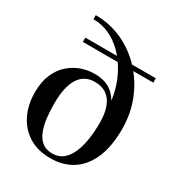

<svg xmlns="http://www.w3.org/2000/svg" viewBox="-181 -879 937 1008"><g transform="rotate(30 287.0 -375.0)"><path d="M273 10Q196 10 142 -23.8Q88 -57.5 59.2 -116.2Q30.5 -175 30.5 -250Q30.5 -314 50.2 -359.5Q70 -405 102.8 -434Q135.5 -463 174.8 -476.8Q214 -490.5 253.5 -490.5Q317 -490.5 355.2 -462.8Q393.5 -435 410.8 -387.2Q428 -339.5 428 -280.5H406Q406 -338.5 391 -377.2Q376 -416 347.5 -435.2Q319 -454.5 277.5 -454.5Q247 -454.5 223 -442.5Q199 -430.5 182.2 -405.2Q165.5 -380 156.8 -341.5Q148 -303 148 -250Q148 -204.5 153 -162.5Q158 -120.5 171 -87.5Q184 -54.5 207.8 -35.5Q231.5 -16.5 269.5 -16.5Q307.5 -16.5 333.5 -37.5Q359.5 -58.5 375.5 -95.5Q391.5 -132.5 398.8 -180.2Q406 -228 406 -280.5L402.5 -368.5Q402.5 -420 388.5 -472.2Q374.5 -524.5 348.2 -571.8Q322 -619 285.2 -656Q248.5 -693 203 -714.2Q157.5 -735.5 105 -735.5V-760Q191 -760 266.8 -725.5Q342.5 -691 400.5 -629.2Q458.5 -567.5 491.2 -486Q524 -404.5 524 -310Q524 -205 493.2 -133.8Q462.5 -62.5 406.2 -26.2Q350 10 273 10ZM116.5 -604.5V-630.5H543.5V-604Z"/></g></svg>

Font: Bodoni Moda 9pt Medium
Style: Regular
Weight: 500
Designer: Owen Earl
Foundry: indestructible type
Version: Version 2.005